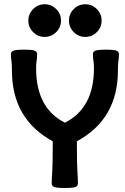

<svg xmlns="http://www.w3.org/2000/svg" viewBox="-20 -892 596 919"><path d="M32.2 -633.8Q32.2 -643.6 43 -648.9Q53.7 -654.3 95.2 -654.3Q136.7 -654.3 147.2 -648.9Q157.7 -643.6 157.7 -633.8Q157.7 -613.3 155.3 -601.1Q152.8 -588.9 152.8 -564.9Q152.8 -374.5 290.5 -304.7Q429.7 -374.5 429.7 -564.9Q429.7 -588.9 427.2 -601.1Q424.8 -613.3 424.8 -633.8Q424.8 -643.6 435.5 -648.9Q446.3 -654.3 487.3 -654.3Q528.3 -654.3 538.8 -648.9Q549.3 -643.6 549.3 -633.8Q549.3 -613.3 546.9 -601.1Q544.4 -588.9 544.4 -554.2Q544.4 -322.3 348.1 -215.8V-187Q348.1 -107.4 350.6 -70.3Q353 -33.2 353 -12.7Q353 -2.9 342.5 2.4Q332 7.8 290.5 7.8Q249 7.8 238.3 2.4Q227.5 -2.9 227.5 -12.7Q227.5 -33.2 230 -70.3Q232.4 -107.4 232.4 -187V-215.8Q37.1 -322.3 37.1 -554.2Q37.1 -588.9 34.7 -601.1Q32.2 -613.3 32.2 -633.8ZM388.2 -715.3Q356 -715.3 333 -738.3Q310.1 -761.2 310.1 -793.5Q310.1 -825.7 333 -848.6Q356 -871.6 388.2 -871.6Q420.4 -871.6 443.4 -848.6Q466.3 -825.7 466.3 -793.5Q466.3 -761.2 443.4 -738.3Q420.4 -715.3 388.2 -715.3ZM193.8 -715.3Q161.6 -715.3 138.7 -738.3Q115.7 -761.2 115.7 -793.5Q115.7 -825.7 138.7 -848.6Q161.6 -871.6 193.8 -871.6Q226.1 -871.6 249 -848.6Q272 -825.7 272 -793.5Q272 -761.2 249 -738.3Q226.1 -715.3 193.8 -715.3Z"/></svg>

Font: Bainsley
Style: Bold
Weight: 700
Designer: Paul James MIller
Foundry: High-Logic / Made with FontCreator
Version: Version 1.411;March 28, 2021;FontCreator 13.0.0.2683 64-bit